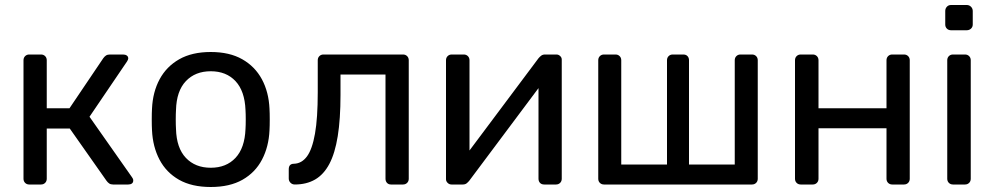

<svg xmlns="http://www.w3.org/2000/svg" viewBox="-20 -738 3977 768"><path d="M97 0Q87 0 80.5 -6.5Q74 -13 74 -23V-497Q74 -507 80.5 -513.5Q87 -520 97 -520H144Q154 -520 160.5 -513.5Q167 -507 167 -497V-305H258L393 -505Q398 -512 404 -516Q410 -520 420 -520H472Q481 -520 487 -516Q493 -512 493 -504Q493 -502 491.5 -498.5Q490 -495 488 -492L338 -271L508 -29Q513 -23 513 -16Q513 -8 507.5 -4Q502 0 493 0H432Q423 0 417 -4Q411 -8 406 -15L259 -224H167V-23Q167 -13 160.5 -6.5Q154 0 144 0Z M823 10Q747 10 696 -19Q645 -48 618 -99.5Q591 -151 588 -217Q587 -234 587 -260.5Q587 -287 588 -303Q591 -370 618.5 -421Q646 -472 697 -501Q748 -530 823 -530Q898 -530 949 -501Q1000 -472 1027.5 -421Q1055 -370 1058 -303Q1059 -287 1059 -260.5Q1059 -234 1058 -217Q1055 -151 1028 -99.5Q1001 -48 950 -19Q899 10 823 10ZM823 -67Q885 -67 922 -106.5Q959 -146 962 -222Q963 -237 963 -260Q963 -283 962 -298Q959 -374 922 -413.5Q885 -453 823 -453Q761 -453 723.5 -413.5Q686 -374 684 -298Q683 -283 683 -260Q683 -237 684 -222Q686 -146 723.5 -106.5Q761 -67 823 -67Z M1159 0Q1149 0 1142 -7Q1135 -14 1135 -24V-61Q1135 -83 1156 -83Q1187 -84 1208 -112.5Q1229 -141 1240 -203.5Q1251 -266 1251 -369V-497Q1251 -507 1257.5 -513.5Q1264 -520 1274 -520H1592Q1602 -520 1608.5 -513.5Q1615 -507 1615 -497V-23Q1615 -13 1608.5 -6.5Q1602 0 1592 0H1544Q1534 0 1528 -6.5Q1522 -13 1522 -23V-440H1342V-358Q1342 -262 1331 -193.5Q1320 -125 1297.5 -82.5Q1275 -40 1240.5 -20Q1206 0 1159 0Z M1786 0Q1777 0 1770.5 -6.5Q1764 -13 1764 -21V-497Q1764 -507 1770.5 -513.5Q1777 -520 1787 -520H1835Q1845 -520 1851.5 -513.5Q1858 -507 1858 -497V-73L1831 -100L2134 -505Q2139 -511 2145 -515.5Q2151 -520 2160 -520H2206Q2214 -520 2220.5 -514Q2227 -508 2227 -500V-23Q2227 -13 2220.5 -6.5Q2214 0 2204 0H2157Q2146 0 2140 -6.5Q2134 -13 2134 -23V-422L2162 -423L1857 -15Q1853 -10 1847 -5Q1841 0 1831 0Z M2396 0Q2386 0 2379.5 -6.5Q2373 -13 2373 -23V-497Q2373 -507 2379.5 -513.5Q2386 -520 2396 -520H2442Q2452 -520 2458.5 -513.5Q2465 -507 2465 -497V-80H2648V-497Q2648 -507 2654.5 -513.5Q2661 -520 2671 -520H2713Q2724 -520 2730 -513.5Q2736 -507 2736 -497V-80H2919V-497Q2919 -507 2925.5 -513.5Q2932 -520 2942 -520H2988Q2998 -520 3004.5 -513.5Q3011 -507 3011 -497V-23Q3011 -13 3004.5 -6.5Q2998 0 2988 0Z M3183 0Q3173 0 3166.5 -6.5Q3160 -13 3160 -23V-497Q3160 -507 3166.5 -513.5Q3173 -520 3183 -520H3231Q3241 -520 3247.5 -513.5Q3254 -507 3254 -497V-305H3526V-497Q3526 -507 3532.5 -513.5Q3539 -520 3549 -520H3596Q3606 -520 3612.5 -513.5Q3619 -507 3619 -497V-23Q3619 -13 3612.5 -6.5Q3606 0 3596 0H3549Q3539 0 3532.5 -6.5Q3526 -13 3526 -23V-225H3254V-23Q3254 -13 3247.5 -6.5Q3241 0 3231 0Z M3792 0Q3782 0 3775.5 -6.5Q3769 -13 3769 -23V-497Q3769 -507 3775.5 -513.5Q3782 -520 3792 -520H3840Q3850 -520 3856.5 -513.5Q3863 -507 3863 -497V-23Q3863 -13 3856.5 -6.5Q3850 0 3840 0ZM3784 -617Q3774 -617 3767.5 -623.5Q3761 -630 3761 -640V-694Q3761 -704 3767.5 -711Q3774 -718 3784 -718H3847Q3857 -718 3864 -711Q3871 -704 3871 -694V-640Q3871 -630 3864 -623.5Q3857 -617 3847 -617Z"/></svg>

Font: DVN-Rubik
Style: Regular
Weight: 400
Designer: Hubert and Fischer
Foundry: Hubert & Fischer
Version: Version 2.102